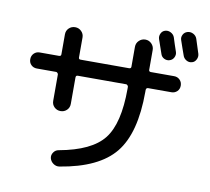

<svg xmlns="http://www.w3.org/2000/svg" viewBox="-91 -943 1183 1081"><g transform="rotate(10 500.0 -403.0)"><path d="M824.2 -795.9Q828.1 -782.2 836.9 -756.3Q845.7 -730.5 850.6 -715.8Q855.5 -700.2 847.7 -684.6Q839.8 -668.9 823.2 -664.1Q807.6 -659.2 792 -667Q776.4 -674.8 771.5 -692.4Q768.6 -701.2 744.1 -771.5Q739.3 -787.1 746.6 -802.7Q753.9 -818.4 770 -823.2Q786.1 -828.1 802.2 -819.8Q818.4 -811.5 824.2 -795.9ZM950.2 -809.6Q955.1 -796.9 976.6 -727.5Q981.4 -710.9 973.1 -694.8Q964.8 -678.7 949.2 -674.8Q932.6 -669.9 917 -679.2Q901.4 -688.5 896.5 -705.1Q892.6 -717.8 882.3 -745.1Q872.1 -772.5 868.2 -786.1Q862.3 -801.8 870.1 -817.4Q877.9 -833 895 -837.9Q912.1 -842.8 928.2 -834.5Q944.3 -826.2 950.2 -809.6ZM95.7 -488.3Q76.2 -488.3 63 -501Q49.8 -513.7 49.8 -533.7Q49.8 -553.7 63 -566.9Q76.2 -580.1 95.7 -580.1H206.1Q217.8 -580.1 217.8 -590.8V-705.1Q217.8 -726.6 232.4 -740.7Q247.1 -754.9 268.1 -754.9Q289.1 -754.9 303.7 -740.2Q318.4 -725.6 318.4 -705.1V-590.8Q318.4 -580.1 329.1 -580.1H606.4Q618.2 -580.1 618.2 -590.8V-704.1Q618.2 -725.6 633.3 -740.2Q648.4 -754.9 669.4 -754.9Q690.4 -754.9 705.1 -739.7Q719.7 -724.6 719.7 -704.1V-590.8Q719.7 -580.1 731.4 -580.1H864.3Q883.8 -580.1 897 -566.9Q910.2 -553.7 910.2 -533.7Q910.2 -513.7 897 -501Q883.8 -488.3 864.3 -488.3H731.4Q720.7 -488.3 719.7 -475.6V-464.8Q719.7 -228.5 628.4 -115.7Q537.1 -2.9 316.4 33.2Q297.9 36.1 281.7 24.9Q265.6 13.7 260.7 -4.9Q256.8 -22.5 267.6 -38.1Q278.3 -53.7 295.9 -56.6Q480.5 -89.8 549.3 -177.7Q618.2 -265.6 618.2 -464.8V-475.6Q618.2 -479.5 614.3 -483.9Q610.4 -488.3 606.4 -488.3H329.1Q318.4 -488.3 318.4 -475.6V-325.2Q318.4 -303.7 303.7 -289.6Q289.1 -275.4 268.1 -275.4Q247.1 -275.4 232.4 -289.6Q217.8 -303.7 217.8 -325.2V-475.6Q217.8 -479.5 213.9 -483.9Q210 -488.3 206.1 -488.3Z"/></g></svg>

Font: Rounded-X Mgen+ 2m medium
Style: Regular
Weight: 500
Designer: [Source Han Sans]
Ryoko NISHIZUKA  (kana & ideographs); Paul D. Hunt (Latin, Greek & Cyrillic); Wenlong ZHANG  (bopomofo
Version: Version 1.059.20150602